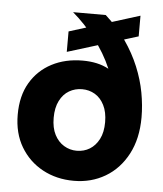

<svg xmlns="http://www.w3.org/2000/svg" viewBox="-52 -756 690 814"><g transform="rotate(5 293.0 -349.0)"><path d="M292 12Q218 12 159 -20Q100 -52 65.5 -110Q31 -168 31 -247Q31 -327 64 -383Q97 -439 154.5 -469Q212 -499 286 -499Q318 -499 345.5 -493Q373 -487 397 -474Q383 -507 364.5 -538Q346 -569 324 -597.5Q302 -626 277.5 -652Q253 -678 227 -700H366Q418 -653 454 -601Q490 -549 512.5 -494.5Q535 -440 545 -386Q555 -332 555 -281Q555 -190 520 -124Q485 -58 425.5 -23Q366 12 292 12ZM293 -116Q324 -116 348.5 -131Q373 -146 388 -175Q403 -204 403 -247Q403 -290 388 -319.5Q373 -349 348.5 -363.5Q324 -378 294 -378Q264 -378 239 -363.5Q214 -349 199 -319.5Q184 -290 184 -247Q184 -204 199 -175Q214 -146 239 -131Q264 -116 293 -116ZM215 -530V-617L513 -710V-622Z"/></g></svg>

Font: DM Sans 9pt 36pt Black
Style: Regular
Weight: 900
Version: Version 4.004;gftools[0.9.30]